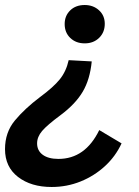

<svg xmlns="http://www.w3.org/2000/svg" viewBox="-22 -535 553 766"><path d="M316 -362Q281 -362 258.5 -383.5Q236 -405 236 -439Q236 -472 258 -493.5Q280 -515 316 -515Q350 -515 373 -494Q396 -473 396 -440Q396 -406 373.5 -384Q351 -362 316 -362ZM184 211Q102 211 50 171Q-2 131 -2 60Q-2 -7 37.5 -54.5Q77 -102 138 -148Q191 -187 216.5 -218.5Q242 -250 252 -295L344 -290Q337 -218 308 -169Q279 -120 220 -76Q166 -36 146 -12.5Q126 11 126 37Q126 66 148.5 82.5Q171 99 211 99Q318 99 374 -16L463 37Q439 89 396.5 128Q354 167 299.5 189Q245 211 184 211Z"/></svg>

Font: Livvic SemiBold
Style: Italic
Weight: 600
Italic angle: -10°
Designer: Jacques Le Bailly, Baron von Fonthausen
Version: Version 1.001; ttfautohint (v1.8.2)